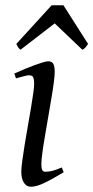

<svg xmlns="http://www.w3.org/2000/svg" viewBox="-20 -690 355 730"><path d="M222.2 -35.2Q199.2 -21.5 180.9 -11.2Q162.6 -1 147.5 6.1Q132.3 13.2 120.1 16.6Q107.9 20 97.2 20Q80.6 20 70.8 4.6Q61 -10.7 61 -37.1Q61 -51.8 64.7 -78.9Q68.4 -106 73.7 -138.9Q79.1 -171.9 85.4 -207.8Q91.8 -243.7 97.2 -276.1Q102.5 -308.6 106.2 -333.7Q109.9 -358.9 109.9 -371.1Q109.9 -382.3 108.4 -388.9Q106.9 -395.5 104.5 -398.7Q102.1 -401.9 98.1 -402.8Q94.2 -403.8 89.8 -403.8Q85.9 -403.8 77.6 -401.9Q69.3 -399.9 61.3 -397.7Q53.2 -395.5 47.1 -393.8Q41 -392.1 41 -392.1L34.2 -410.2Q54.7 -419.4 75 -428Q95.2 -436.5 112.8 -442.9Q130.4 -449.2 143.6 -453.1Q156.7 -457 163.1 -457Q176.8 -457 182.4 -447.8Q188 -438.5 188 -416Q188 -401.9 184.3 -374.3Q180.7 -346.7 174.8 -312.5Q168.9 -278.3 162.6 -241Q156.2 -203.6 150.4 -169.4Q144.5 -135.3 140.9 -107.7Q137.2 -80.1 137.2 -65.9Q137.2 -50.8 140.4 -43.9Q143.6 -37.1 151.9 -37.1Q167 -37.1 180.9 -41Q194.8 -44.9 214.8 -53.2L222.2 -35.2ZM314.9 -522.9Q308.1 -513.2 304.4 -508.8Q300.8 -504.4 293 -501L188 -601.1L58.1 -501Q53.7 -503.9 50.3 -508.5Q46.9 -513.2 42 -522.9L176.3 -669.9H221.2L314.9 -522.9Z"/></svg>

Font: GentiumAlt
Style: Italic
Weight: 400
Italic angle: -7°
Designer: J. Victor Gaultney
Version: Version 1.02; 2005; OFL release